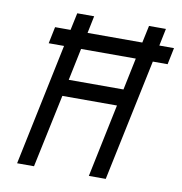

<svg xmlns="http://www.w3.org/2000/svg" viewBox="-78 -757 788 830"><g transform="rotate(10 316.5 -342.0)"><path d="M208.5 -394H448.7L478 -534.7H237.8ZM125.5 0H51.3L163.1 -534.7H95.7L110.8 -607.9H178.7L194.8 -683.6H269L253.4 -607.9H493.7L509.8 -683.6H584L568.4 -607.9H632.8L617.7 -534.7H552.7L440.4 0H366.2L433.1 -320.8H193.4Z"/></g></svg>

Font: Anka/Coder
Style: Italic
Weight: 400
Italic angle: -12°
Monospace: yes
Version: Version 001.100